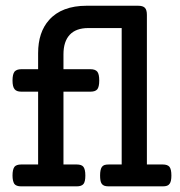

<svg xmlns="http://www.w3.org/2000/svg" viewBox="-20 -661 640 681"><path d="M115.2 -335.9H55.2Q38.6 -335.9 31.7 -344.7Q24.4 -353.5 24.4 -375.5Q24.4 -397.9 31.7 -407.2Q39.6 -415.5 55.2 -415.5H115.2V-472.2Q115.2 -546.9 154.3 -590.3Q176.3 -615.2 209.7 -627.9Q243.2 -640.6 286.6 -640.6H470.2Q486.8 -640.6 493.9 -633.3Q501 -626 501 -608.4V-77.6H557.1Q574.2 -77.6 581.1 -69.3Q587.9 -60.5 587.9 -38.6Q587.9 -18.1 582 -9.8Q578.6 -4.4 572.5 -2.2Q566.4 0 557.1 0H365.7Q355.5 0 349.4 -2.4Q343.3 -4.9 339.8 -10.7Q335 -19 335 -38.6Q335 -59.6 341.3 -68.8Q344.7 -73.7 350.6 -75.7Q356.4 -77.6 365.7 -77.6H411.6V-561.5H293.5Q249.5 -561.5 227.3 -537.6Q205.1 -513.7 205.1 -468.3V-415.5H301.3Q317.9 -415.5 325.2 -406.7Q332 -397.9 332 -375.5Q332 -352.5 324.7 -343.8Q317.4 -335.9 301.3 -335.9H205.1V-77.6H252Q269 -77.6 275.4 -69.8Q282.7 -61 282.7 -38.6Q282.7 -17.1 276.4 -8.8Q269.5 0 252 0H55.2Q37.6 0 30.8 -8.8Q24.4 -19 24.4 -38.6Q24.4 -59.6 31.2 -69.3Q38.1 -77.6 55.2 -77.6H115.2Z"/></svg>

Font: Courier Prime Medium
Style: Regular
Weight: 500
Designer: Alan Dague-Greene
Foundry: Quote-Unquote Apps
Version: Version 1.202